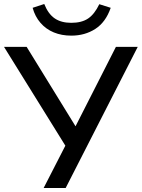

<svg xmlns="http://www.w3.org/2000/svg" viewBox="-27 -939 708 959"><path d="M191 0 310 -232 309 -196 -7 -705H106L359 -294H343L552 -705H661L301 0ZM329 -761Q281 -761 242 -777Q203 -793 175.5 -824.5Q148 -856 136 -900L194 -919Q214 -869 246.5 -847Q279 -825 329 -825Q381 -825 413 -846.5Q445 -868 469 -918L526 -900Q501 -828 449 -794.5Q397 -761 329 -761Z"/></svg>

Font: Nunito Sans 11pt SemiBold
Style: Regular
Weight: 600
Version: Version 3.101;gftools[0.9.27]